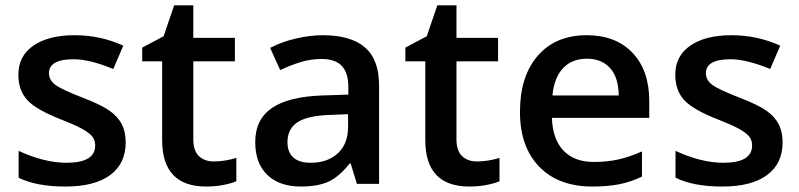

<svg xmlns="http://www.w3.org/2000/svg" viewBox="-20 -680 2956 710"><path d="M444.8 -153.8Q444.8 -74.7 387.2 -32.5Q329.6 9.8 222.2 9.8Q114.3 9.8 48.8 -22.9V-122.1Q144 -78.1 226.1 -78.1Q332 -78.1 332 -142.1Q332 -162.6 320.3 -176.3Q308.6 -189.9 281.7 -204.6Q254.9 -219.2 207 -237.8Q113.8 -273.9 80.8 -310.1Q47.9 -346.2 47.9 -403.8Q47.9 -473.1 103.8 -511.5Q159.7 -549.8 255.9 -549.8Q351.1 -549.8 436 -511.2L398.9 -424.8Q311.5 -460.9 252 -460.9Q161.1 -460.9 161.1 -409.2Q161.1 -383.8 184.8 -366.2Q208.5 -348.6 288.1 -317.9Q355 -292 385.3 -270.5Q415.5 -249 430.2 -220.9Q444.8 -192.9 444.8 -153.8Z M770 -83Q812 -83 854 -96.2V-9.8Q835 -1.5 804.9 4.2Q774.9 9.8 742.7 9.8Q579.6 9.8 579.6 -162.1V-453.1H505.9V-503.9L585 -545.9L624 -660.2H694.8V-540H848.6V-453.1H694.8V-164.1Q694.8 -122.6 715.6 -102.8Q736.3 -83 770 -83Z M1299.8 0 1276.9 -75.2H1272.9Q1233.9 -25.9 1194.3 -8.1Q1154.8 9.8 1092.8 9.8Q1013.2 9.8 968.5 -33.2Q923.8 -76.2 923.8 -154.8Q923.8 -238.3 985.8 -280.8Q1047.9 -323.2 1174.8 -327.1L1268.1 -330.1V-358.9Q1268.1 -410.6 1243.9 -436.3Q1219.7 -461.9 1168.9 -461.9Q1127.4 -461.9 1089.4 -449.7Q1051.3 -437.5 1016.1 -420.9L979 -502.9Q1022.9 -525.9 1075.2 -537.8Q1127.4 -549.8 1173.8 -549.8Q1276.9 -549.8 1329.3 -504.9Q1381.8 -460 1381.8 -363.8V0ZM1128.9 -78.1Q1191.4 -78.1 1229.2 -113Q1267.1 -147.9 1267.1 -210.9V-257.8L1197.8 -254.9Q1116.7 -252 1079.8 -227.8Q1043 -203.6 1043 -153.8Q1043 -117.7 1064.5 -97.9Q1085.9 -78.1 1128.9 -78.1Z M1743.2 -83Q1785.2 -83 1827.1 -96.2V-9.8Q1808.1 -1.5 1778.1 4.2Q1748 9.8 1715.8 9.8Q1552.7 9.8 1552.7 -162.1V-453.1H1479V-503.9L1558.1 -545.9L1597.2 -660.2H1668V-540H1821.8V-453.1H1668V-164.1Q1668 -122.6 1688.7 -102.8Q1709.5 -83 1743.2 -83Z M2170.9 9.8Q2044.9 9.8 1973.9 -63.7Q1902.8 -137.2 1902.8 -266.1Q1902.8 -398.4 1968.8 -474.1Q2034.7 -549.8 2149.9 -549.8Q2256.8 -549.8 2318.8 -484.9Q2380.9 -419.9 2380.9 -306.2V-244.1H2021Q2023.4 -165.5 2063.5 -123.3Q2103.5 -81.1 2176.3 -81.1Q2224.1 -81.1 2265.4 -90.1Q2306.6 -99.1 2354 -120.1V-26.9Q2312 -6.8 2269 1.5Q2226.1 9.8 2170.9 9.8ZM2149.9 -462.9Q2095.2 -462.9 2062.3 -428.2Q2029.3 -393.6 2022.9 -327.1H2268.1Q2267.1 -394 2235.8 -428.5Q2204.6 -462.9 2149.9 -462.9Z M2874 -153.8Q2874 -74.7 2816.4 -32.5Q2758.8 9.8 2651.4 9.8Q2543.5 9.8 2478 -22.9V-122.1Q2573.2 -78.1 2655.3 -78.1Q2761.2 -78.1 2761.2 -142.1Q2761.2 -162.6 2749.5 -176.3Q2737.8 -189.9 2710.9 -204.6Q2684.1 -219.2 2636.2 -237.8Q2543 -273.9 2510 -310.1Q2477.1 -346.2 2477.1 -403.8Q2477.1 -473.1 2533 -511.5Q2588.9 -549.8 2685.1 -549.8Q2780.3 -549.8 2865.2 -511.2L2828.1 -424.8Q2740.7 -460.9 2681.2 -460.9Q2590.3 -460.9 2590.3 -409.2Q2590.3 -383.8 2614 -366.2Q2637.7 -348.6 2717.3 -317.9Q2784.2 -292 2814.5 -270.5Q2844.7 -249 2859.4 -220.9Q2874 -192.9 2874 -153.8Z"/></svg>

Font: f0_1792           
Style: Regular
Weight: 600
Foundry: Ascender Corporation
Version: Version 1.10